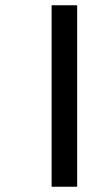

<svg xmlns="http://www.w3.org/2000/svg" viewBox="-20 -650 395 729"><path d="M176 59H273V-630H176Z"/></svg>

Font: Noto Serif Malayalam Black
Style: Regular
Weight: 900
Designer: Indian type Foundry, Jelle Bosma, Monotype Design Team
Foundry: Monotype Imaging Inc.
Version: Version 2.104